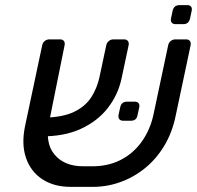

<svg xmlns="http://www.w3.org/2000/svg" viewBox="-20 -725 770 751"><path d="M337.1 -74.6Q401.4 -73.8 451.3 -99.1Q501.2 -124.4 534.3 -170.8Q567.4 -217.1 580.3 -276.9L637.9 -548.3Q639.9 -558.4 647.9 -564.7Q655.9 -571 666.1 -571H707.8Q718 -571 722.8 -564.6Q727.6 -558.3 725.6 -548.1L666.7 -270.2Q653.3 -205.9 622.3 -154.4Q591.3 -102.9 546.4 -66.6Q501.6 -30.4 446.9 -11.4Q392.2 7.6 331.2 5.9H256.2Q191.3 5.9 145.7 -23.8Q100.2 -53.6 81.6 -107.6Q63.1 -161.6 78.3 -233.3L145.1 -548.1Q147.1 -558.3 155 -564.6Q163 -571 173.2 -571H214.9Q225.1 -571 229.9 -564.7Q234.7 -558.4 232.7 -548.3L173.1 -252.9Q154.4 -166.9 193 -120.7Q231.6 -74.6 305.2 -74.6ZM139.6 -191.6 152.7 -264.7Q226.3 -266.4 270.3 -287.8Q314.3 -309.2 337.2 -345Q360 -380.7 369.2 -423.9L395.6 -547.7Q397.8 -558.3 405.7 -564.6Q413.7 -571 423.9 -571H465.4Q475.6 -571 480.4 -564.4Q485.2 -557.9 483 -547.7L455.8 -419.8Q442.3 -354.7 401.9 -302.8Q361.5 -251 296 -220.9Q230.6 -190.8 139.6 -191.6ZM461.5 -252.8Q451.5 -252.8 446.9 -258.8Q442.3 -264.8 443.5 -274.8L450.2 -305.3Q454.8 -327.3 477 -327.3H507.5Q517.5 -327.3 522.1 -321.3Q526.7 -315.3 524.7 -305.3L518 -274.8Q514.6 -252.8 492 -252.8ZM666.6 -630.5Q656.6 -630.5 651.7 -636.5Q646.8 -642.5 648.8 -652.5L655.3 -683Q660.3 -705 682.3 -705H712.8Q722.8 -705 727.3 -699Q731.8 -693 729.8 -683L723.3 -652.5Q718.3 -630.5 697.1 -630.5Z"/></svg>

Font: Rubik Light
Style: Italic
Weight: 300
Italic angle: -12°
Designer: Hubert and Fischer
Foundry: Hubert and Fischer
Version: Version 2.300;gftools[0.9.30]